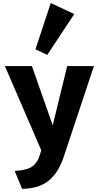

<svg xmlns="http://www.w3.org/2000/svg" viewBox="-20 -994 639 1243"><path d="M247.1 -21 11.7 -566.4H186.5L321.3 -182.6L415 -566.4H587.9L394.5 15.6Q359.4 124 294.9 175.8Q230.5 227.5 123 228.5L75.2 112.8Q122.1 109.4 151.9 100.8Q181.6 92.3 200.2 74.2Q218.8 56.2 228 35.4Q237.3 14.6 247.1 -21ZM286.1 -638.7 209.5 -674.8 308.6 -974.1 460.9 -903.3Z"/></svg>

Font: Nobile-bold
Style: Bold
Weight: 700
Version: Version 1.000;PS 001.000;hotconv 1.0.38